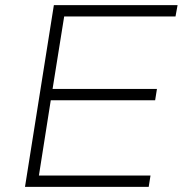

<svg xmlns="http://www.w3.org/2000/svg" viewBox="-20 -725 709 745"><path d="M77 0 189 -705H669L661 -661H229L184 -380H589L582 -336H177L131 -44H564L557 0Z"/></svg>

Font: Nunito Sans 10pt SemiExpanded ExtraLight
Style: Italic
Weight: 250
Width: 6
Italic angle: -9°
Designer: Vernon Adams
Foundry: Vernon Adams
Version: Version 3.101;gftools[0.9.27]